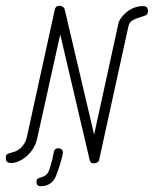

<svg xmlns="http://www.w3.org/2000/svg" viewBox="-20 -571 531 663"><path d="M166 -47Q169 -59 181 -59Q189 -59 193 -55Q197 -51 197 -46Q197 -35 190 -12Q183 11 174 35Q159 72 121 72Q106 72 106 57Q106 48 111 45.5Q116 43 123.5 41Q131 39 138.5 33.5Q146 28 151 13Q157 -6 160.5 -20.5Q164 -35 166 -47ZM18 -8Q0 -8 0 -25Q0 -35 4 -38Q8 -41 14.5 -42.5Q21 -44 30 -47Q39 -50 51 -59Q69 -77 73 -99L169 -537Q172 -551 185 -551Q192 -551 197.5 -547Q203 -543 204 -536L305 -106L388 -486Q390 -498 398 -509Q406 -520 417.5 -529.5Q429 -539 443.5 -544.5Q458 -550 474 -550Q491 -550 491 -533Q491 -521 482 -517.5Q473 -514 461 -510.5Q449 -507 437.5 -500.5Q426 -494 423 -478L323 -22Q322 -14 316.5 -10.5Q311 -7 303 -7Q291 -7 289 -21L188 -452L108 -91Q104 -74 95 -59Q86 -44 73 -32.5Q60 -21 45.5 -14.5Q31 -8 18 -8Z"/></svg>

Font: Gruenewald VA
Style: Regular
Weight: 400
Designer: Peter Wiegel
Foundry: Peter Wiegel, nach dem Schriftentwurf von Dr. H. Gr¸newald
Version: Version 0.007